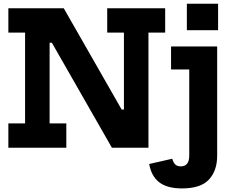

<svg xmlns="http://www.w3.org/2000/svg" viewBox="-20 -804 1276 1045"><path d="M589 0 155 -759H327L761 0ZM25.5 -626.5V-759H326.5L299.5 -571.5H250V-132.5H341V0H25.5V-132.5H116.5V-626.5ZM563.5 -626.5V-759H879V-626.5H788V0H645L594.5 -208H654.5V-626.5ZM911 -551H1162V43Q1162 125.5 1117 173.5Q1072 221.5 971 221.5Q889.5 221.5 846.5 188Q803.5 154.5 792 88.5L917.5 60Q923 80.5 933.8 91Q944.5 101.5 964 101.5Q987 101.5 998.5 86.8Q1010 72 1010 43V-426H911ZM997 -783.5H1167V-639.5H997Z"/></svg>

Font: Hepta Slab ExtraLight
Style: Bold
Weight: 700
Version: Version 1.102